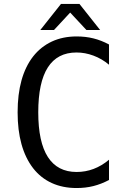

<svg xmlns="http://www.w3.org/2000/svg" viewBox="-20 -924 642 958"><path d="M284.2 -904.3H376.5L479.5 -774.4H411.1L330.1 -861.3L249.5 -774.4H181.2ZM145 -85Q67.9 -185.5 67.9 -363.3Q67.9 -543 145.5 -642.6Q184.1 -691.4 238.8 -716.8Q293.5 -742.2 362.3 -742.2Q407.2 -742.2 446.3 -732.4Q485.4 -722.7 523.9 -702.1V-601.1Q488.3 -630.9 446.3 -646.5Q404.3 -662.1 361.8 -662.1Q170.9 -662.1 170.9 -363.8Q170.9 -214.8 219 -140.4Q267.1 -65.9 362.3 -65.9Q451.2 -65.9 523.9 -127V-25.9Q484.9 -5.4 446 4.4Q407.2 14.2 362.3 14.2Q292.5 14.2 237.8 -11Q183.1 -36.1 145 -85Z"/></svg>

Font: Hack
Style: Regular
Weight: 400
Monospace: yes
Designer: Christopher Simpkins
Foundry: Christopher Simpkins
Version: Version 2.019; ttfautohint (v1.4.1) -l 4 -r 80 -G 350 -x 0 -